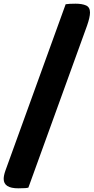

<svg xmlns="http://www.w3.org/2000/svg" viewBox="-76 -821 508 1041"><path d="M-56 149Q-56 131 -47 105L280 -798Q298 -801 333.5 -801Q369 -801 390.5 -791.5Q412 -782 412 -753Q412 -728 396 -682L78 196Q70 200 23 200Q-56 200 -56 149Z"/></svg>

Font: Sansita One
Style: Regular
Weight: 400
Version: Version 1.002